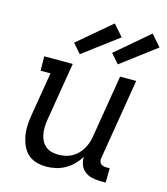

<svg xmlns="http://www.w3.org/2000/svg" viewBox="-115 -858 834 956"><g transform="rotate(15 302.0 -380.5)"><path d="M212 8Q184 8 158 0Q132 -8 114 -26Q96 -44 86 -68.5Q76 -93 72 -119.5Q68 -146 70 -174Q72 -202 77 -230L113 -446H62L61 -520H208L158 -218Q155 -199 154.5 -180.5Q154 -162 157 -144.5Q160 -127 168 -111.5Q176 -96 189 -85Q202 -74 219 -69.5Q236 -65 255 -65Q272 -65 289.5 -68.5Q307 -72 322.5 -80Q338 -88 351 -100.5Q364 -113 373.5 -128Q383 -143 389 -159.5Q395 -176 398 -193L452 -520H535L467 -108Q465 -99 466 -91Q467 -83 472 -77Q477 -71 485.5 -68.5Q494 -66 503 -66H520L519 8H490Q468 8 447.5 3Q427 -2 411 -14.5Q395 -27 387.5 -46.5Q380 -66 381 -87Q367 -65 348.5 -46.5Q330 -28 307.5 -15.5Q285 -3 260.5 2.5Q236 8 212 8ZM425 -576 383 -624 553 -769 604 -711ZM229 -576 187 -624 358 -769 409 -711Z"/></g></svg>

Font: Iosevka Etoile
Style: Italic
Weight: 400
Italic angle: -9°
Designer: Belleve Invis
Foundry: Belleve Invis
Version: Version 22.1.2; ttfautohint (v1.8.4)